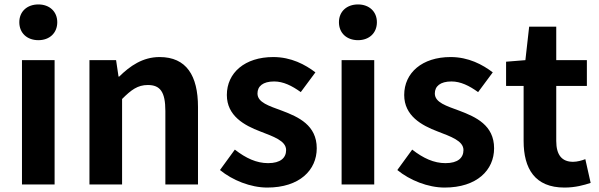

<svg xmlns="http://www.w3.org/2000/svg" viewBox="-20 -831 2699 865"><path d="M153 -650C203 -650 238 -682 238 -731C238 -779 203 -811 153 -811C102 -811 67 -779 67 -731C67 -682 102 -650 153 -650ZM79 0H226V-560H79Z M383 0H530V-385C571 -426 600 -448 646 -448C701 -448 725 -418 725 -331V0H872V-349C872 -490 820 -574 699 -574C623 -574 566 -534 517 -486H514L503 -560H383Z M1184 14C1330 14 1407 -65 1407 -163C1407 -267 1325 -304 1251 -332C1192 -354 1140 -369 1140 -410C1140 -442 1164 -464 1215 -464C1256 -464 1295 -445 1335 -416L1401 -505C1355 -540 1292 -574 1211 -574C1083 -574 1002 -503 1002 -403C1002 -309 1081 -266 1152 -239C1211 -216 1269 -197 1269 -155C1269 -120 1244 -96 1188 -96C1136 -96 1088 -118 1038 -157L971 -65C1027 -19 1109 14 1184 14Z M1593 -650C1643 -650 1678 -682 1678 -731C1678 -779 1643 -811 1593 -811C1542 -811 1507 -779 1507 -731C1507 -682 1542 -650 1593 -650ZM1519 0H1666V-560H1519Z M1983 14C2129 14 2206 -65 2206 -163C2206 -267 2124 -304 2050 -332C1991 -354 1939 -369 1939 -410C1939 -442 1963 -464 2014 -464C2055 -464 2094 -445 2134 -416L2200 -505C2154 -540 2091 -574 2010 -574C1882 -574 1801 -503 1801 -403C1801 -309 1880 -266 1951 -239C2010 -216 2068 -197 2068 -155C2068 -120 2043 -96 1987 -96C1935 -96 1887 -118 1837 -157L1770 -65C1826 -19 1908 14 1983 14Z M2523 14C2572 14 2611 3 2641 -7L2617 -114C2602 -108 2580 -102 2562 -102C2512 -102 2486 -132 2486 -196V-444H2624V-560H2486V-711H2364L2347 -560L2260 -553V-444H2339V-196C2339 -71 2390 14 2523 14Z"/></svg>

Font: DAIFUKU Sans JP
Style: Bold
Weight: 700
Designer: Original font ‘Source Han Sans JP’ : Ryoko NISHIZUKA  (kana, bopomofo & ideographs); Paul D. Hunt (Latin, Greek & Cyrill
Foundry: Daifuku
Version: Version 1.001